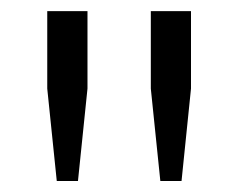

<svg xmlns="http://www.w3.org/2000/svg" viewBox="-20 -749 428 345"><path d="M120.1 -423.8H82L64.9 -589.8V-729H137.2V-589.8ZM251 -589.8V-729H323.2V-589.8L306.2 -423.8H268.1Z"/></svg>

Font: Lumene Sans
Style: Regular
Weight: 400
Designer: Deni Anggara
Version: Version 1.003;Glyphs 3.1.2 (3151)